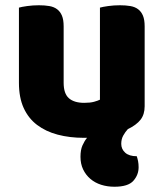

<svg xmlns="http://www.w3.org/2000/svg" viewBox="-20 -508 622 730"><path d="M466 -17Q456 -6 448.5 7.5Q441 21 441 39Q441 59 456 72.5Q471 86 500 86Q503 95 505 105Q507 115 507 128Q507 157 487 179.5Q467 202 415 202Q388 202 364.5 194.5Q341 187 323.5 172Q306 157 296 136Q286 115 286 88Q286 62 293.5 45Q301 28 311 16H299Q245 16 199.5 4Q154 -8 121 -33Q88 -58 70 -97.5Q52 -137 52 -193V-479Q62 -482 83.5 -485Q105 -488 128 -488Q150 -488 167.5 -485Q185 -482 197 -473Q209 -464 215.5 -448.5Q222 -433 222 -408V-193Q222 -152 242 -134.5Q262 -117 300 -117Q323 -117 337.5 -121Q352 -125 360 -129V-479Q370 -482 391.5 -485Q413 -488 436 -488Q458 -488 475.5 -485Q493 -482 505 -473Q517 -464 523.5 -448.5Q530 -433 530 -408V-104Q530 -73 514.5 -53Q499 -33 466 -17Z"/></svg>

Font: Baloo Thambi
Style: Regular
Weight: 400
Designer: Aadarsh Rajan and Ek Type
Foundry: Ek Type
Version: Version 1.100;PS 1.000;hotconv 1.0.88;makeotf.lib2.5.647800;